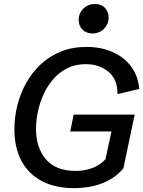

<svg xmlns="http://www.w3.org/2000/svg" viewBox="-20 -957 739 989"><path d="M362.3 12.2Q265.1 12.2 196 -23.9Q127 -60.1 90.6 -128.2Q54.2 -196.3 54.2 -292Q54.2 -353 69.3 -413.8Q84.5 -474.6 114.5 -528.8Q144.5 -583 189.2 -625Q233.9 -667 293.2 -691.2Q352.5 -715.3 425.3 -715.3Q500 -715.3 559.1 -689.5Q618.2 -663.6 654.8 -615.2Q691.4 -566.9 697.3 -499L585.4 -472.2Q585.9 -547.9 538.8 -587.2Q491.7 -626.5 421.4 -626.5Q367.7 -626.5 326.2 -605.5Q284.7 -584.5 254.2 -549.1Q223.6 -513.7 204.1 -470.2Q184.6 -426.8 175 -381.1Q165.5 -335.4 165.5 -293.5Q165.5 -196.8 216.3 -136.7Q267.1 -76.7 369.1 -76.7Q416.5 -76.7 456.1 -91.6Q495.6 -106.4 523.4 -137.2L560.1 -307.1L590.3 -279.8H341.8L359.4 -366.7H673.8L615.7 -90.3Q591.8 -61.5 562.5 -42Q533.2 -22.5 500.2 -10.5Q467.3 1.5 432.4 6.8Q397.5 12.2 362.3 12.2ZM456.5 -784.7Q424.3 -784.7 404.8 -804.4Q385.3 -824.2 385.3 -854.5Q385.3 -888.7 409.4 -912.6Q433.6 -936.5 468.8 -936.5Q501 -936.5 520.3 -916.7Q539.6 -897 539.6 -866.7Q539.6 -833 515.6 -808.8Q491.7 -784.7 456.5 -784.7Z"/></svg>

Font: Schibsted Grotesk Medium
Style: Italic
Weight: 500
Italic angle: -12°
Designer: Bakken & Baeck AS, Henrik Kongsvoll
Foundry: Schibsted ASA
Version: Version 1.100;gftools[0.9.25]